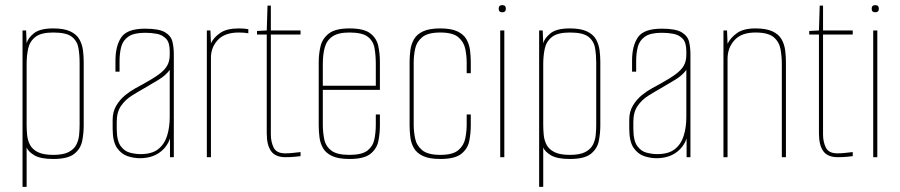

<svg xmlns="http://www.w3.org/2000/svg" viewBox="-20 -614 3515 750"><path d="M68 116V-495H82L84 -445Q89 -465 112.5 -484Q136 -503 188 -503Q230 -503 254.5 -491.5Q279 -480 290 -460.5Q301 -441 304 -418Q307 -395 307 -372V-124Q307 -93 301 -63Q295 -33 270 -13Q245 7 188 7Q138 7 114 -7.5Q90 -22 84 -38V116ZM188 -9Q227 -9 248 -20Q269 -31 278 -48.5Q287 -66 289 -86.5Q291 -107 291 -127V-369Q291 -399 286.5 -426Q282 -453 261 -470Q240 -487 188 -487Q140 -487 118 -469.5Q96 -452 90 -424Q84 -396 84 -363V-127Q84 -107 86 -86.5Q88 -66 97 -48.5Q106 -31 127.5 -20Q149 -9 188 -9Z M526 4Q503 4 478.5 -4Q454 -12 437 -36.5Q420 -61 420 -112V-146Q420 -178 434.5 -202Q449 -226 469.5 -242.5Q490 -259 509.5 -269.5Q529 -280 538 -285Q578 -307 600.5 -323.5Q623 -340 633 -357.5Q643 -375 643 -400V-414Q643 -448 628.5 -463Q614 -478 592 -482Q570 -486 547 -486Q503 -486 481.5 -471Q460 -456 453.5 -431Q447 -406 447 -375V-334H431V-377Q431 -435 454 -468.5Q477 -502 547 -502Q601 -502 624.5 -488Q648 -474 653.5 -451.5Q659 -429 659 -402V0H644V-73Q632 -38 601.5 -17Q571 4 526 4ZM529 -12Q573 -12 597.5 -31Q622 -50 632.5 -83Q643 -116 643 -157V-341Q627 -319 599.5 -302.5Q572 -286 543 -269Q518 -255 493.5 -239.5Q469 -224 452.5 -200Q436 -176 436 -138V-112Q436 -65 451 -44Q466 -23 488 -17.5Q510 -12 529 -12Z M788 0V-495H802L804 -445Q815 -468 840.5 -485.5Q866 -503 913 -503Q934 -503 950 -500V-484Q934 -487 913 -487Q858 -487 831 -458Q804 -429 804 -389V0Z M1095 0Q1056 0 1039 -23.5Q1022 -47 1022 -93V-479H984V-493L1022 -495L1025 -592H1038V-495H1154V-479H1038V-88Q1038 -60 1049 -37.5Q1060 -15 1094 -15Q1108 -15 1122 -16.5Q1136 -18 1154 -20V-4Q1147 -3 1130.5 -1.5Q1114 0 1095 0Z M1345 7Q1302 7 1277.5 -4.5Q1253 -16 1242 -35Q1231 -54 1228 -77.5Q1225 -101 1225 -124V-372Q1225 -403 1232 -433Q1239 -463 1264.5 -483Q1290 -503 1345 -503Q1401 -503 1426 -484Q1451 -465 1457.5 -435Q1464 -405 1464 -372V-263H1241V-127Q1241 -98 1246.5 -70.5Q1252 -43 1274 -26Q1296 -9 1345 -9Q1394 -9 1415.5 -26Q1437 -43 1442.5 -70Q1448 -97 1448 -127V-167H1464V-124Q1464 -93 1458 -63Q1452 -33 1427 -13Q1402 7 1345 7ZM1241 -279H1448V-363Q1448 -398 1443 -426Q1438 -454 1416.5 -470.5Q1395 -487 1345 -487Q1301 -487 1278.5 -471.5Q1256 -456 1248.5 -428.5Q1241 -401 1241 -363Z M1700 7Q1657 7 1632.5 -4.5Q1608 -16 1597 -35Q1586 -54 1583 -77.5Q1580 -101 1580 -124V-372Q1580 -395 1583 -418Q1586 -441 1597 -460.5Q1608 -480 1632.5 -491.5Q1657 -503 1700 -503Q1742 -503 1766.5 -491.5Q1791 -480 1802 -460.5Q1813 -441 1816 -418Q1819 -395 1819 -372V-328H1803V-369Q1803 -396 1797.5 -423Q1792 -450 1770.5 -468.5Q1749 -487 1700 -487Q1651 -487 1629 -468.5Q1607 -450 1601.5 -423Q1596 -396 1596 -369V-127Q1596 -101 1601.5 -73.5Q1607 -46 1629 -27.5Q1651 -9 1700 -9Q1749 -9 1770.5 -27.5Q1792 -46 1797.5 -73.5Q1803 -101 1803 -127V-167H1819V-124Q1819 -93 1813 -63Q1807 -33 1782 -13Q1757 7 1700 7Z M1934 0V-495H1950V0ZM1942 -566Q1928 -566 1928 -580Q1928 -594 1942 -594Q1956 -594 1956 -580Q1956 -566 1942 -566Z M2086 116V-495H2100L2102 -445Q2107 -465 2130.5 -484Q2154 -503 2206 -503Q2248 -503 2272.5 -491.5Q2297 -480 2308 -460.5Q2319 -441 2322 -418Q2325 -395 2325 -372V-124Q2325 -93 2319 -63Q2313 -33 2288 -13Q2263 7 2206 7Q2156 7 2132 -7.5Q2108 -22 2102 -38V116ZM2206 -9Q2245 -9 2266 -20Q2287 -31 2296 -48.5Q2305 -66 2307 -86.5Q2309 -107 2309 -127V-369Q2309 -399 2304.5 -426Q2300 -453 2279 -470Q2258 -487 2206 -487Q2158 -487 2136 -469.5Q2114 -452 2108 -424Q2102 -396 2102 -363V-127Q2102 -107 2104 -86.5Q2106 -66 2115 -48.5Q2124 -31 2145.5 -20Q2167 -9 2206 -9Z M2544 4Q2521 4 2496.5 -4Q2472 -12 2455 -36.5Q2438 -61 2438 -112V-146Q2438 -178 2452.5 -202Q2467 -226 2487.5 -242.5Q2508 -259 2527.5 -269.5Q2547 -280 2556 -285Q2596 -307 2618.5 -323.5Q2641 -340 2651 -357.5Q2661 -375 2661 -400V-414Q2661 -448 2646.5 -463Q2632 -478 2610 -482Q2588 -486 2565 -486Q2521 -486 2499.5 -471Q2478 -456 2471.5 -431Q2465 -406 2465 -375V-334H2449V-377Q2449 -435 2472 -468.5Q2495 -502 2565 -502Q2619 -502 2642.5 -488Q2666 -474 2671.5 -451.5Q2677 -429 2677 -402V0H2662V-73Q2650 -38 2619.5 -17Q2589 4 2544 4ZM2547 -12Q2591 -12 2615.5 -31Q2640 -50 2650.5 -83Q2661 -116 2661 -157V-341Q2645 -319 2617.5 -302.5Q2590 -286 2561 -269Q2536 -255 2511.5 -239.5Q2487 -224 2470.5 -200Q2454 -176 2454 -138V-112Q2454 -65 2469 -44Q2484 -23 2506 -17.5Q2528 -12 2547 -12Z M2806 0V-495H2820L2822 -443Q2833 -466 2858.5 -484.5Q2884 -503 2931 -503Q2973 -503 2997.5 -491.5Q3022 -480 3033 -460.5Q3044 -441 3047 -418Q3050 -395 3050 -372V0H3034V-363Q3034 -393 3029 -421.5Q3024 -450 3002.5 -468.5Q2981 -487 2931 -487Q2876 -487 2849 -457Q2822 -427 2822 -384V0Z M3252 0Q3213 0 3196 -23.5Q3179 -47 3179 -93V-479H3141V-493L3179 -495L3182 -592H3195V-495H3311V-479H3195V-88Q3195 -60 3206 -37.5Q3217 -15 3251 -15Q3265 -15 3279 -16.5Q3293 -18 3311 -20V-4Q3304 -3 3287.5 -1.5Q3271 0 3252 0Z M3391 0V-495H3407V0ZM3399 -566Q3385 -566 3385 -580Q3385 -594 3399 -594Q3413 -594 3413 -580Q3413 -566 3399 -566Z"/></svg>

Font: Alumni Sans Pinstripe
Style: Regular
Weight: 400
Designer: Robert E. Leuschke
Foundry: Robert E. Leuschke
Version: Version 1.010; ttfautohint (v1.8.4.7-5d5b)